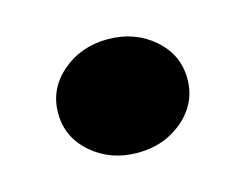

<svg xmlns="http://www.w3.org/2000/svg" viewBox="-45 -510 422 330"><g transform="rotate(-15 166.0 -345.0)"><path d="M166 -244Q118 -244 84.5 -273Q51 -302 51 -345Q51 -388 84.5 -417Q118 -446 166 -446Q214 -446 247.5 -417Q281 -388 281 -345Q281 -302 247.5 -273Q214 -244 166 -244Z"/></g></svg>

Font: Platypi ExtraBold
Style: Regular
Weight: 800
Designer: David Sargent
Foundry: Bolt Cutter Type
Version: Version 1.200; ttfautohint (v1.8.4.7-5d5b)